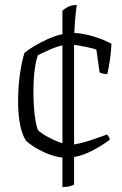

<svg xmlns="http://www.w3.org/2000/svg" viewBox="-20 -637 491 775"><path d="M232 118V-1Q198 -5 166 -19Q134 -33 112 -48Q90 -63 84 -70Q68 -96 60.5 -137.5Q53 -179 53 -225Q53 -285 60.5 -338Q68 -391 79 -424Q95 -437 120 -452Q145 -467 174.5 -480Q204 -493 232 -499V-594Q246 -606 259.5 -611.5Q273 -617 290 -617Q286 -592 283.5 -561.5Q281 -531 280 -504Q319 -502 360.5 -489Q402 -476 430 -460Q428 -420 422.5 -387Q417 -354 413 -338Q403 -338 394.5 -340Q386 -342 382 -345L369 -437Q354 -442 328 -447.5Q302 -453 279 -456V-54Q301 -57 328.5 -65.5Q356 -74 379.5 -82.5Q403 -91 412 -94Q415 -91 418.5 -86Q422 -81 423 -73Q397 -53 357.5 -31.5Q318 -10 279 -3V108Q261 118 232 118ZM134 -111Q146 -99 175.5 -83Q205 -67 232 -59V-454Q206 -448 176 -434.5Q146 -421 133 -414Q126 -397 120.5 -359Q115 -321 115 -263Q115 -235 117 -204.5Q119 -174 123.5 -148.5Q128 -123 134 -111Z"/></svg>

Font: Texturina 72pt ExtraLight
Style: Regular
Weight: 200
Designer: Guillermo Torres Carreño
Foundry: Omnibus-Type
Version: Version 1.002; ttfautohint (v1.8.3)